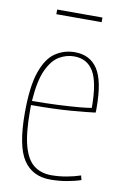

<svg xmlns="http://www.w3.org/2000/svg" viewBox="-82 -755 531 814"><g transform="rotate(10 183.0 -347.5)"><path d="M193 10Q116 10 77 -48.5Q38 -107 38 -250Q38 -364 60 -427Q82 -490 119.5 -515Q157 -540 203 -540Q268 -540 301 -490Q334 -440 334 -325Q334 -321 334 -313.5Q334 -306 333 -303Q303 -299 231.5 -293Q160 -287 58 -287Q58 -281 58 -274.5Q58 -268 58 -262Q58 -165 73.5 -110Q89 -55 119.5 -32Q150 -9 194 -9Q227 -9 260 -15Q293 -21 319 -30L324 -11Q298 -2 263.5 4Q229 10 193 10ZM59 -305Q117 -305 170.5 -307.5Q224 -310 262.5 -313.5Q301 -317 314 -320Q314 -430 286.5 -476Q259 -522 203 -522Q170 -522 139.5 -504.5Q109 -487 87 -440Q65 -393 59 -305ZM97 -685V-705H292V-685Z"/></g></svg>

Font: Georama SemiCondensed Thin
Style: Regular
Weight: 100
Width: 4
Designer: Jean-Baptiste Levee
Foundry: Production Type
Version: Version 1.000